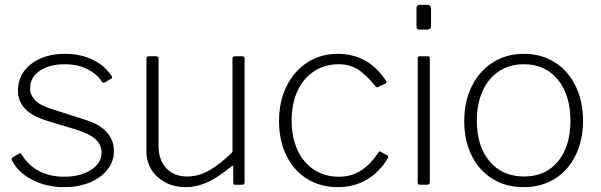

<svg xmlns="http://www.w3.org/2000/svg" viewBox="-20 -762 2479 792"><path d="M339 -477.5C365.7 -464.5 386.7 -446.3 402 -423C403.3 -421.7 405 -420.8 407 -420.5C409 -420.2 410.7 -420.7 412 -422L440 -438C442.7 -440.7 443 -444 441 -448C421.7 -477.3 395.2 -500 361.5 -516C327.8 -532 290 -540 248 -540C191.3 -540 144.8 -526 108.5 -498C72.2 -470 54 -433.3 54 -388C54 -359.3 63.7 -334.5 83 -313.5C102.3 -292.5 135.7 -275 183 -261L286 -230C326 -218 354.8 -204.3 372.5 -189C390.2 -173.7 399 -155 399 -133C399 -103.7 384.3 -79.7 355 -61C325.7 -42.3 289 -33 245 -33C204.3 -33 169 -41.2 139 -57.5C109 -73.8 85.3 -97 68 -127C67.3 -128.3 65.8 -129.2 63.5 -129.5C61.2 -129.8 59.3 -129.3 58 -128L31 -112C27.7 -109.3 27 -105.7 29 -101C45.7 -67.7 73.5 -40.8 112.5 -20.5C151.5 -0.2 195.7 10 245 10C283.7 10 318.5 3.7 349.5 -9C380.5 -21.7 405 -39.3 423 -62C441 -84.7 450 -110.3 450 -139C450 -168.3 440.2 -194.2 420.5 -216.5C400.8 -238.8 371 -256 331 -268L197 -311C162.3 -321.7 138.2 -334.3 124.5 -349C110.8 -363.7 104 -379.7 104 -397C104 -427.7 117.3 -452 144 -470C170.7 -488 205 -497 247 -497C281.7 -497 312.3 -490.5 339 -477.5Z M844 -59.5C814 -42.5 783.3 -34 752 -34C715.3 -34 686.5 -45.5 665.5 -68.5C644.5 -91.5 634 -122 634 -160V-520C634 -526.7 630.7 -530 624 -530H594C587.3 -530 584 -526.3 584 -519V-138C584 -94.7 599.5 -59.2 630.5 -31.5C661.5 -3.8 700.3 10 747 10C775 10 803.3 3.8 832 -8.5C860.7 -20.8 894.7 -43 934 -75C936.7 -77.7 938.7 -78.7 940 -78C941.3 -77.3 942 -75.3 942 -72V-9C942 -5.7 942.7 -3.3 944 -2C945.3 -0.7 947.7 0 951 0H980C986 0 989 -3.3 989 -10V-520C989 -526.7 985.7 -530 979 -530H950C942.7 -530 939 -526.7 939 -520V-135C905.7 -101.7 874 -76.5 844 -59.5Z M1572 -429C1523.3 -503 1457 -540 1373 -540C1326.3 -540 1284.7 -528.2 1248 -504.5C1211.3 -480.8 1182.7 -448 1162 -406C1141.3 -364 1131 -316.3 1131 -263C1131 -209 1141.2 -161.3 1161.5 -120C1181.8 -78.7 1210.3 -46.7 1247 -24C1283.7 -1.3 1325.7 10 1373 10C1417.7 10 1457.7 -0.3 1493 -21C1528.3 -41.7 1557.3 -71.3 1580 -110C1582 -115.3 1581.3 -119 1578 -121L1550 -136C1548 -137.3 1546.3 -137.8 1545 -137.5C1543.7 -137.2 1542 -135.3 1540 -132C1518 -98.7 1493.8 -73.8 1467.5 -57.5C1441.2 -41.2 1411.3 -33 1378 -33C1339.3 -33 1305.2 -42.7 1275.5 -62C1245.8 -81.3 1223 -108.5 1207 -143.5C1191 -178.5 1183 -219 1183 -265C1183 -311 1191 -351.5 1207 -386.5C1223 -421.5 1245.8 -448.7 1275.5 -468C1305.2 -487.3 1339.3 -497 1378 -497C1406 -497 1431.5 -490.2 1454.5 -476.5C1477.5 -462.8 1502 -439.7 1528 -407C1531.3 -403.7 1534 -402 1536 -402C1538 -402 1539.3 -402.3 1540 -403L1571 -418C1573 -419.3 1574.2 -420.7 1574.5 -422C1574.8 -423.3 1574 -425.7 1572 -429Z M1758 -656V-729C1758 -733 1756.7 -736.2 1754 -738.5C1751.3 -740.8 1748.3 -742 1745 -742H1711C1702.3 -742 1698 -737.3 1698 -728V-654C1698 -644.7 1702 -640 1710 -640H1744C1753.3 -640 1758 -645.3 1758 -656ZM1753 -13V-519C1753 -523.7 1752.3 -526.7 1751 -528C1749.7 -529.3 1747 -530 1743 -530H1713C1709 -530 1706.3 -529.3 1705 -528C1703.7 -526.7 1703 -523.7 1703 -519V-11C1703 -6.3 1703.8 -3.3 1705.5 -2C1707.2 -0.7 1710.3 0 1715 0H1740C1745.3 0 1748.8 -0.8 1750.5 -2.5C1752.2 -4.2 1753 -7.7 1753 -13Z M2011.5 -24.5C2048.5 -1.5 2091.3 10 2140 10C2188.7 10 2231.5 -1.5 2268.5 -24.5C2305.5 -47.5 2334.2 -79.8 2354.5 -121.5C2374.8 -163.2 2385 -210.7 2385 -264C2385 -317.3 2374.8 -365 2354.5 -407C2334.2 -449 2305.5 -481.7 2268.5 -505C2231.5 -528.3 2189 -540 2141 -540C2093 -540 2050.3 -528.2 2013 -504.5C1975.7 -480.8 1946.7 -448 1926 -406C1905.3 -364 1895 -316 1895 -262C1895 -208.7 1905.2 -161.5 1925.5 -120.5C1945.8 -79.5 1974.5 -47.5 2011.5 -24.5ZM2282 -96.5C2248 -54.8 2201.3 -34 2142 -34C2082 -34 2034.5 -54.8 1999.5 -96.5C1964.5 -138.2 1947 -194 1947 -264C1947 -310 1954.8 -350.7 1970.5 -386C1986.2 -421.3 2008.7 -448.7 2038 -468C2067.3 -487.3 2101.7 -497 2141 -497C2199.7 -497 2246.3 -475.8 2281 -433.5C2315.7 -391.2 2333 -334.7 2333 -264C2333 -194 2316 -138.2 2282 -96.5Z"/></svg>

Font: Libre Franklin ExtraLight
Style: Regular
Weight: 275
Designer: Pablo Impallari, Rodrigo Fuenzalida
Foundry: Impallari Type
Version: Version 1.002; ttfautohint (v1.5)